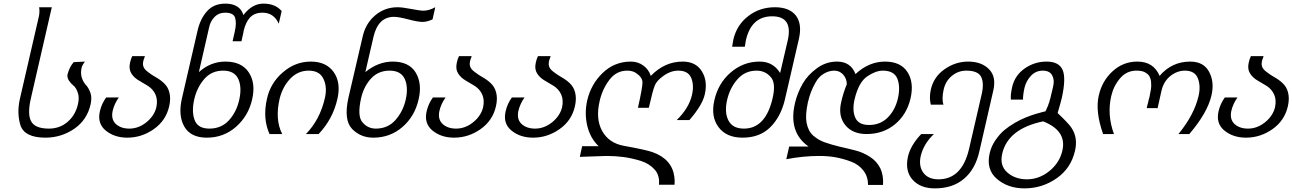

<svg xmlns="http://www.w3.org/2000/svg" viewBox="-20 -760 7135 1060"><path d="M480 -183Q460 -97 390 -49Q318 0 231 0Q116 0 93 -68Q72 -136 90 -215L195 -671Q200 -696 196 -720H266L150 -215Q131 -131 151 -92Q172 -50 250 -50Q310 -50 353 -87Q396 -124 410 -183Q419 -220 410 -247Q401 -275 386 -287Q371 -299 360 -316Q349 -334 353 -350Q363 -390 387 -417L449 -420Q433 -399 430 -384Q424 -354 432 -330Q440 -306 456 -289Q471 -272 480 -245Q488 -220 480 -183Z M914 -173Q896 -94 829 -47Q762 0 683 0Q612 0 564 -39Q515 -79 532 -148Q541 -187 566 -222H636Q611 -187 602 -148Q592 -102 619 -76Q647 -50 694 -50Q744 -50 787 -84Q831 -119 843 -167Q852 -208 838 -239Q825 -267 798 -285Q791 -290 746 -316Q720 -331 705 -355Q690 -379 698 -414Q702 -434 710 -450H780Q779 -446 776.5 -439Q774 -432 773 -430Q767 -409 771 -395Q775 -379 795 -364Q818 -346 838 -335Q865 -320 884 -302Q907 -281 915 -250Q924 -216 914 -173Z M1301 -210Q1316 -278 1296 -323Q1275 -370 1212 -370Q1148 -370 1108 -324Q1067 -277 1052 -210Q1037 -142 1055 -96Q1073 -50 1136 -50Q1202 -50 1244 -96Q1286 -142 1301 -210ZM1519 -629Q1492 -690 1429 -690Q1384 -690 1359 -662Q1336 -636 1325 -589Q1324 -586 1324 -582L1313 -532H1264L1276 -585Q1287 -632 1278 -662Q1269 -690 1223 -690Q1188 -690 1166 -668Q1142 -644 1135 -611L1078 -362Q1143 -420 1224 -420Q1314 -420 1353 -361Q1393 -301 1372 -211Q1351 -119 1282 -59Q1214 0 1122 0Q1032 0 997 -62Q963 -123 984 -215L1071 -592Q1086 -657 1123 -698Q1160 -740 1224 -740Q1304 -740 1324 -677Q1372 -740 1434 -740Q1500 -740 1535 -699Z M1843 -215Q1818 -103 1739 -20H1669Q1746 -99 1773 -216Q1788 -278 1766 -324Q1745 -370 1684 -370Q1624 -370 1581 -324Q1540 -280 1524 -216Q1497 -100 1538 -20H1468Q1429 -106 1454 -215Q1473 -302 1542 -361Q1610 -420 1696 -420Q1782 -420 1823 -361Q1863 -303 1843 -215Z M2220 -210Q2235 -278 2215 -323Q2194 -370 2131 -370Q2069 -370 2029 -327Q1989 -284 1974 -220Q1951 -119 1981 -85Q2010 -50 2055 -50Q2120 -50 2162 -96Q2205 -144 2220 -210ZM2291 -211Q2270 -118 2202 -59Q2134 0 2041 0Q1971 0 1924 -48Q1876 -98 1904 -222L1982 -557Q1998 -630 2051 -675Q2104 -720 2175 -720Q2201 -720 2247 -711Q2299 -701 2318 -701Q2348 -701 2383 -720L2368 -653Q2338 -639 2313 -639Q2287 -639 2234 -653Q2181 -667 2155 -667Q2068 -667 2042 -557L1997 -362Q2068 -420 2148 -420Q2237 -420 2274 -361Q2312 -300 2291 -211Z M2718 -173Q2700 -94 2633 -47Q2566 0 2487 0Q2416 0 2368 -39Q2319 -79 2336 -148Q2345 -187 2370 -222H2440Q2415 -187 2406 -148Q2396 -102 2423 -76Q2451 -50 2498 -50Q2548 -50 2591 -84Q2635 -119 2647 -167Q2656 -208 2642 -239Q2629 -267 2602 -285Q2595 -290 2550 -316Q2524 -331 2509 -355Q2494 -379 2502 -414Q2506 -434 2514 -450H2584Q2583 -446 2580.5 -439Q2578 -432 2577 -430Q2571 -409 2575 -395Q2579 -379 2599 -364Q2622 -346 2642 -335Q2669 -320 2688 -302Q2711 -281 2719 -250Q2728 -216 2718 -173Z M3154 -173Q3136 -94 3069 -47Q3002 0 2923 0Q2852 0 2804 -39Q2755 -79 2772 -148Q2781 -187 2806 -222H2876Q2851 -187 2842 -148Q2832 -102 2859 -76Q2887 -50 2934 -50Q2984 -50 3027 -84Q3071 -119 3083 -167Q3092 -208 3078 -239Q3065 -267 3038 -285Q3031 -290 2986 -316Q2960 -331 2945 -355Q2930 -379 2938 -414Q2942 -434 2950 -450H3020Q3019 -446 3016.5 -439Q3014 -432 3013 -430Q3007 -409 3011 -395Q3015 -379 3035 -364Q3058 -346 3078 -335Q3105 -320 3124 -302Q3147 -281 3155 -250Q3164 -216 3154 -173Z M3871 -239Q3858 -180 3786 -97H3716Q3784 -164 3800 -235Q3813 -289 3796 -330Q3779 -370 3725 -370Q3679 -370 3636 -336Q3605 -313 3595 -288Q3584 -262 3562 -165H3502Q3528 -281 3527 -306Q3526 -334 3491 -357Q3472 -370 3443 -370Q3383 -370 3345 -320Q3306 -269 3291 -204Q3267 -103 3305 -36Q3342 30 3424 45Q3546 67 3583 80Q3691 119 3703 217Q3706 235 3704 260H3618Q3623 209 3595 177Q3565 143 3517 128Q3467 113 3423 107Q3378 101 3328 101Q3319 101 3181 106L3194 47H3285Q3239 4 3222 -66Q3206 -135 3222 -206Q3243 -296 3308 -358Q3373 -420 3463 -420Q3502 -420 3532 -398Q3561 -377 3573 -341Q3649 -420 3749 -420Q3822 -420 3855 -366Q3888 -313 3871 -239Z M4245 -216Q4266 -304 4233 -337Q4203 -370 4157 -370Q4093 -370 4051 -322Q4009 -274 3994 -207Q3979 -140 4001 -96Q4024 -50 4087 -50Q4206 -50 4245 -216ZM4313 -209Q4290 -114 4232 -57Q4174 0 4080 0Q3990 0 3947 -58Q3903 -117 3924 -207Q3945 -300 4013 -359Q4083 -420 4174 -420Q4248 -420 4287 -357L4329 -537Q4359 -670 4243 -670Q4128 -670 4098 -538Q4097 -534 4092 -502H4022Q4024 -518 4029 -543Q4048 -623 4112 -672Q4175 -720 4258 -720Q4338 -720 4374 -674Q4409 -628 4391 -547Z M4937 -216Q4952 -281 4934 -326Q4916 -370 4854 -370Q4815 -370 4769 -339Q4721 -308 4698 -212Q4684 -150 4702 -110Q4720 -70 4778 -70Q4840 -70 4881 -111Q4922 -152 4937 -216ZM5007 -217Q4986 -127 4920 -73Q4855 -20 4764 -20Q4687 -20 4647 -69Q4606 -119 4624 -196Q4635 -246 4655 -295Q4655 -325 4636 -347Q4616 -370 4586 -370Q4556 -370 4528 -353Q4501 -337 4484 -307Q4468 -280 4457 -251Q4449 -231 4440 -194Q4425 -124 4433 -82Q4442 -36 4469 -12Q4497 13 4534 26Q4571 39 4617 50Q4662 60 4704 71Q4744 81 4783 106Q4819 129 4839 167Q4859 208 4855 261H4772Q4773 216 4747 182Q4721 148 4678 132Q4635 116 4591 108Q4550 101 4503 101Q4414 101 4321 119L4337 49H4444Q4331 -30 4369 -191Q4382 -247 4412 -299Q4439 -346 4491 -384Q4541 -420 4601 -420Q4677 -420 4703 -351Q4777 -420 4866 -420Q4953 -420 4990 -362Q5027 -305 5007 -217Z M5387 75Q5365 174 5302 227Q5240 280 5141 280Q5061 280 5018 232Q4975 184 4993 103Q5008 41 5066 -20H5136Q5079 34 5063 102Q5051 158 5078 194Q5105 230 5161 230Q5291 230 5330 62L5400 -241Q5414 -303 5396 -337Q5378 -370 5315 -370Q5270 -370 5235 -341Q5201 -313 5190 -267Q5178 -213 5189 -182H5119Q5109 -220 5119 -266Q5135 -336 5195 -378Q5255 -420 5325 -420Q5400 -420 5441 -377Q5481 -336 5464 -261Z M5845 72Q5871 -38 5739 -90Q5544 -49 5513 89Q5498 154 5541 192Q5584 230 5650 230Q5717 230 5774 184Q5830 138 5845 72ZM5915 72Q5893 169 5814 224Q5734 280 5636 280Q5544 280 5483 227Q5423 175 5444 85Q5453 47 5475 15Q5499 -20 5524 -41Q5549 -62 5583 -82Q5614 -100 5644 -112Q5680 -126 5698 -131Q5706 -133 5719.5 -137Q5733 -141 5737 -142Q5740 -143 5743.5 -143.5Q5747 -144 5748.5 -144.5Q5750 -145 5751 -145Q5751 -146 5752.5 -147.5Q5754 -149 5755 -151.5Q5756 -154 5757 -156Q5758 -158 5759 -161Q5760 -165 5761 -166L5765 -174Q5768 -180 5768 -184Q5768 -186 5772 -194Q5773 -196 5774 -200Q5775 -204 5775 -205Q5775 -206 5776.5 -210.5Q5778 -215 5779 -218Q5781 -224 5783 -236L5788 -256L5794 -282Q5803 -318 5789 -344Q5775 -370 5737 -370Q5699 -370 5672 -342Q5645 -313 5636 -275Q5627 -233 5628 -210H5561Q5558 -235 5568 -280Q5583 -344 5637 -382Q5692 -420 5758 -420Q5827 -420 5847 -373Q5866 -327 5842 -219Q5837 -197 5819 -136Q5881 -77 5895 -55Q5932 0 5915 72Z M6668 -232Q6646 -137 6546 -20H6486Q6573 -126 6597 -230Q6610 -285 6593 -328Q6576 -370 6522 -370Q6479 -370 6442 -341Q6405 -311 6393 -262L6371 -163H6311Q6311 -166 6313.5 -175.5Q6316 -185 6318 -192Q6321 -208 6326 -224Q6329 -236 6334 -267Q6337 -283 6335 -306Q6334 -324 6325 -340Q6318 -352 6299 -362Q6283 -370 6254 -370Q6200 -370 6164 -328Q6128 -286 6115 -230Q6091 -126 6130 -20H6070Q6026 -145 6046 -232Q6064 -313 6122 -366Q6180 -420 6259 -420Q6349 -420 6382 -341Q6449 -420 6551 -420Q6625 -420 6655 -364Q6686 -307 6668 -232Z M7090 -173Q7072 -94 7005 -47Q6938 0 6859 0Q6788 0 6740 -39Q6691 -79 6708 -148Q6717 -187 6742 -222H6812Q6787 -187 6778 -148Q6768 -102 6795 -76Q6823 -50 6870 -50Q6920 -50 6963 -84Q7007 -119 7019 -167Q7028 -208 7014 -239Q7001 -267 6974 -285Q6967 -290 6922 -316Q6896 -331 6881 -355Q6866 -379 6874 -414Q6878 -434 6886 -450H6956Q6955 -446 6952.5 -439Q6950 -432 6949 -430Q6943 -409 6947 -395Q6951 -379 6971 -364Q6994 -346 7014 -335Q7041 -320 7060 -302Q7083 -281 7091 -250Q7100 -216 7090 -173Z"/></svg>

Font: Miedinger
Style: Italic
Weight: 400
Italic angle: -13°
Version: Version 001.000